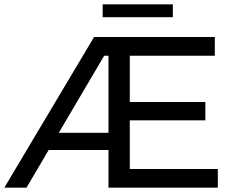

<svg xmlns="http://www.w3.org/2000/svg" viewBox="-21 -872 1088 892"><path d="M-1 0 416 -700H977V-613H582V-398H933V-313H582V-87H991V0H483V-175H205L102 0ZM252 -255H483V-613H463ZM456 -792V-852H782V-792Z"/></svg>

Font: Montserrat Medium
Style: Regular
Weight: 500
Designer: Julieta Ulanovsky
Foundry: Julieta Ulanovsky
Version: Version 9.000; ttfautohint (v1.8.4.7-5d5b)